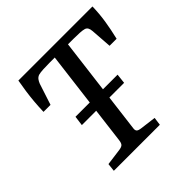

<svg xmlns="http://www.w3.org/2000/svg" viewBox="-152 -700 832 832"><g transform="rotate(-45 263.5 -284.5)"><path d="M137 -283H395L390 -238H131ZM89 0 93 -37 168 -47Q184 -49 190.5 -55Q197 -61 199 -78L255 -528H223Q202 -528 183.5 -527Q165 -526 154 -523Q144 -519 138.5 -511.5Q133 -504 129 -494L97 -396H54Q55 -428 57.5 -457Q60 -486 64 -513.5Q68 -541 73 -569H527Q526 -525 519.5 -483.5Q513 -442 502 -396H459L452 -493Q451 -506 447 -513Q443 -520 435 -523Q425 -526 407.5 -527Q390 -528 369 -528H336L279 -72Q277 -60 282 -54Q287 -48 305 -46L376 -37L371 0Z"/></g></svg>

Font: Rasa
Style: Italic
Weight: 400
Italic angle: -7.10001°
Designer: Anna Giedrys (Yrsa+Rasa design), David Brezina (Yrsa art-direction, Rasa art-direction, design)
Foundry: Rosetta Type Foundry
Version: Version 2.004